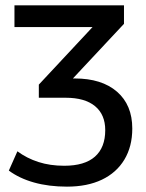

<svg xmlns="http://www.w3.org/2000/svg" viewBox="-20 -508 544 717"><path d="M230 189Q162 189 107 173.5Q52 158 13 129L45 57Q80 83 123.5 97Q167 111 220 111Q296 111 334.5 77Q373 43 373 -22Q373 -80 335 -111.5Q297 -143 225 -143H125V-192L349 -432V-407H34V-488H443V-419L227 -188L199 -215H259Q360 -215 417 -165.5Q474 -116 474 -28Q474 39 444.5 88Q415 137 360.5 163Q306 189 230 189Z"/></svg>

Font: Nunito Sans 12pt SemiBold
Style: Regular
Weight: 600
Designer: Vernon Adams
Foundry: Vernon Adams
Version: Version 3.101;gftools[0.9.27]